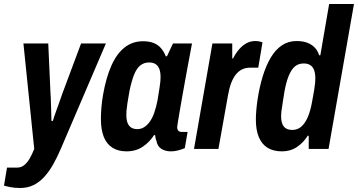

<svg xmlns="http://www.w3.org/2000/svg" viewBox="-66 -744 1788 959"><path d="M34 195Q7 195 -15 190.5Q-37 186 -46 183L-31 93H21Q39 93 54 81.5Q69 70 81.5 49Q94 28 105 0L51 -527H175L186 -282Q188 -255 188.5 -227.5Q189 -200 190 -177.5Q191 -155 191 -140H198Q200 -147 204 -159.5Q208 -172 214.5 -189.5Q221 -207 229 -229.5Q237 -252 246 -278L339 -527H463L240 -6Q221 39 200.5 75.5Q180 112 155.5 139Q131 166 101.5 180.5Q72 195 34 195Z M566 12Q525 12 496 -6Q467 -24 452.5 -60Q438 -96 438 -150Q438 -177 440.5 -207.5Q443 -238 449 -272Q464 -357 490.5 -416.5Q517 -476 556.5 -507Q596 -538 648 -538Q680 -538 702 -529Q724 -520 738.5 -503Q753 -486 762 -463H768L798 -527H893L868 -393Q863 -365 856.5 -329.5Q850 -294 843.5 -257Q837 -220 831.5 -188Q826 -156 822.5 -134.5Q819 -113 819 -109Q819 -97 825 -91Q831 -85 842 -85H871L857 -4Q843 2 824.5 7Q806 12 788 12Q760 12 740 -0.5Q720 -13 715 -42Q712 -48 711 -54.5Q710 -61 709 -68L704 -70Q682 -35 647.5 -11.5Q613 12 566 12ZM620 -99Q638 -99 653.5 -108.5Q669 -118 682 -136Q695 -154 704.5 -181Q714 -208 721 -244Q727 -282 730.5 -303.5Q734 -325 735 -337.5Q736 -350 736 -359Q736 -383 730 -399Q724 -415 711.5 -423.5Q699 -432 679 -432Q653 -432 634.5 -417Q616 -402 603.5 -370.5Q591 -339 581 -291Q574 -252 570.5 -229Q567 -206 566 -192.5Q565 -179 565 -170Q565 -134 578.5 -116.5Q592 -99 620 -99Z M903 0 995 -527H1094V-452H1098Q1112 -479 1128.5 -498Q1145 -517 1165 -528Q1185 -539 1209 -539Q1220 -539 1229.5 -537Q1239 -535 1245 -532L1224 -406H1183Q1161 -406 1143.5 -397.5Q1126 -389 1112.5 -372.5Q1099 -356 1089 -330Q1079 -304 1073 -269L1025 0Z M1342 12Q1300 12 1271 -5.5Q1242 -23 1227 -58.5Q1212 -94 1212 -146Q1212 -167 1214 -191.5Q1216 -216 1220 -244Q1230 -310 1246.5 -363.5Q1263 -417 1286.5 -456.5Q1310 -496 1342 -517.5Q1374 -539 1415 -539Q1447 -539 1469 -530.5Q1491 -522 1506 -506.5Q1521 -491 1528 -468H1534L1578 -724H1702L1575 0H1476V-66H1471Q1450 -32 1417.5 -10Q1385 12 1342 12ZM1394 -95Q1420 -95 1439 -111.5Q1458 -128 1471.5 -159.5Q1485 -191 1493 -237Q1500 -274 1503.5 -296Q1507 -318 1508 -330Q1509 -342 1509 -351Q1509 -377 1503 -393.5Q1497 -410 1484 -418.5Q1471 -427 1451 -427Q1425 -427 1407.5 -412.5Q1390 -398 1377 -367.5Q1364 -337 1355 -288Q1349 -248 1345 -224.5Q1341 -201 1339.5 -187.5Q1338 -174 1338 -164Q1338 -129 1351.5 -112Q1365 -95 1394 -95Z"/></svg>

Font: Archivo Condensed
Style: Bold Italic
Weight: 700
Width: 3
Italic angle: -10°
Designer: Hector Gatti
Foundry: Omnibus-Type
Version: Version 2.001